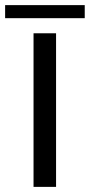

<svg xmlns="http://www.w3.org/2000/svg" viewBox="-80 -730 351 750"><path d="M51 0V-600H139V0ZM-60 -659V-710H251V-659Z"/></svg>

Font: Big Shoulders Text Medium
Style: Regular
Weight: 500
Designer: Patric King
Foundry: XO Type Co
Version: Version 1.000; ttfautohint (v1.8.2)